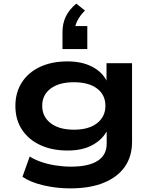

<svg xmlns="http://www.w3.org/2000/svg" viewBox="-20 -850 849 1060"><path d="M368 190Q291 190 219 173Q147 156 104 126L144 14Q172 32 209 44.5Q246 57 288 63.5Q330 70 372 70Q469 70 519 38Q569 6 569 -57V-120H566Q541 -76 487 -47.5Q433 -19 354 -19Q267 -19 202.5 -49Q138 -79 101.5 -134Q65 -189 65 -265Q65 -340 101 -395.5Q137 -451 201.5 -481Q266 -511 353 -511Q431 -511 487 -482.5Q543 -454 568 -405V-501H709V-67Q709 13 669.5 70Q630 127 554 158.5Q478 190 368 190ZM388 -134Q470 -134 516 -170Q562 -206 562 -266Q562 -326 516 -361Q470 -396 388 -396Q306 -396 259.5 -361Q213 -326 213 -266Q213 -206 259.5 -170Q306 -134 388 -134ZM325 -579V-674Q325 -720 343 -758Q361 -796 401 -830L449 -792Q421 -763 407.5 -736.5Q394 -710 393 -684L367 -706H462V-579Z"/></svg>

Font: Nunito Sans 7pt Expanded
Style: Bold
Weight: 700
Width: 7
Designer: Vernon Adams
Foundry: Vernon Adams
Version: Version 3.101;gftools[0.9.27]